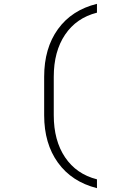

<svg xmlns="http://www.w3.org/2000/svg" viewBox="-20 -860 640 1000"><path d="M485 120Q354 87 282 -12.5Q210 -112 210 -260V-460Q210 -609 282 -708.5Q354 -808 485 -840V-794Q378 -767 319 -679.5Q260 -592 260 -460V-260Q260 -128 319 -40.5Q378 47 485 74Z"/></svg>

Font: Tiny Thin
Style: Regular
Weight: 100
Monospace: yes
Designer: Philipp Nurullin, Konstantin Bulenkov
Foundry: JetBrains
Version: Version 2.251; ttfautohint (v1.8.4.7-5d5b)